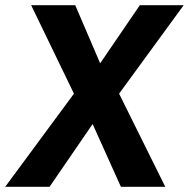

<svg xmlns="http://www.w3.org/2000/svg" viewBox="-31 -726 728 740"><path d="M-11 -6 254 -365 89 -706H259L355 -482L508 -706H677L428 -365L606 -6H435L326 -248L160 -6Z"/></svg>

Font: Haskoy ExtraBold
Style: Italic
Weight: 800
Designer: Ertekin Erdin
Foundry: Ertekin Erdin
Version: Version 2.000; ttfautohint (v1.8.4.7-5d5b)